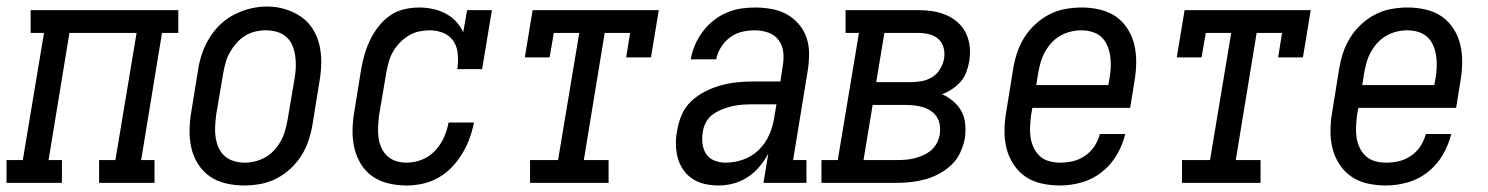

<svg xmlns="http://www.w3.org/2000/svg" viewBox="-46 -561 4566 589"><path d="M-26 0V-70H24L89 -460H48V-530H501V-460H451L387 -70H428V0H258V-70H308L373 -460H167L103 -70H144V0Z M702 8Q674 8 646.5 1.5Q619 -5 597.5 -20Q576 -35 561.5 -58Q547 -81 541 -107.5Q535 -134 535.5 -162.5Q536 -191 541 -219L562 -349Q566 -374 574.5 -398.5Q583 -423 597 -445.5Q611 -468 630.5 -486.5Q650 -505 674 -517Q698 -529 723 -535Q748 -541 773 -541Q802 -541 828.5 -533Q855 -525 877 -510Q899 -495 913.5 -472Q928 -449 934 -422.5Q940 -396 939.5 -367.5Q939 -339 934 -311L913 -181Q909 -156 901 -131.5Q893 -107 879 -84.5Q865 -62 845 -43.5Q825 -25 801.5 -13Q778 -1 752.5 3.5Q727 8 702 8ZM704 -62Q720 -62 736.5 -66Q753 -70 768 -78.5Q783 -87 795 -100Q807 -113 815.5 -128.5Q824 -144 828.5 -160Q833 -176 836 -192L858 -322Q861 -339 861.5 -356.5Q862 -374 859.5 -390.5Q857 -407 850.5 -422.5Q844 -438 831.5 -448.5Q819 -459 803 -463.5Q787 -468 769 -468Q753 -468 736.5 -464Q720 -460 705.5 -451Q691 -442 679.5 -429Q668 -416 659.5 -401Q651 -386 646.5 -370Q642 -354 639 -338L617 -208Q615 -191 614 -173.5Q613 -156 615.5 -139.5Q618 -123 624.5 -108Q631 -93 643 -82.5Q655 -72 671 -67Q687 -62 704 -62Z M1201 8Q1173 8 1145.5 1.5Q1118 -5 1096.5 -20Q1075 -35 1061 -58Q1047 -81 1041 -107.5Q1035 -134 1035.5 -162.5Q1036 -191 1041 -219L1062 -349Q1066 -372 1072.5 -394.5Q1079 -417 1089.5 -438.5Q1100 -460 1115 -479.5Q1130 -499 1150 -513Q1170 -527 1193.5 -532.5Q1217 -538 1240 -538Q1261 -538 1282 -533.5Q1303 -529 1321 -519.5Q1339 -510 1353 -495Q1367 -480 1375 -462L1387 -530H1463L1433 -349H1357Q1360 -371 1358.5 -393.5Q1357 -416 1346 -433.5Q1335 -451 1315 -459.5Q1295 -468 1272 -468Q1256 -468 1239.5 -464.5Q1223 -461 1208 -452Q1193 -443 1180.5 -430Q1168 -417 1159.5 -402Q1151 -387 1146.5 -370.5Q1142 -354 1139 -338L1117 -208Q1115 -191 1114 -174Q1113 -157 1115 -140.5Q1117 -124 1123.5 -109Q1130 -94 1141.5 -83Q1153 -72 1168.5 -67Q1184 -62 1201 -62Q1225 -62 1248 -71Q1271 -80 1288.5 -98.5Q1306 -117 1316 -139.5Q1326 -162 1330 -185H1408Q1403 -160 1394.5 -136.5Q1386 -113 1372.5 -90.5Q1359 -68 1340.5 -48.5Q1322 -29 1299 -16Q1276 -3 1251 2.5Q1226 8 1201 8Z M1580 0V-70H1666L1731 -460H1653L1640 -385H1564L1588 -530H1975L1951 -385H1875L1887 -460H1809L1745 -70H1821V0Z M2158 8Q2137 8 2116.5 3.5Q2096 -1 2079 -12Q2062 -23 2050.5 -39.5Q2039 -56 2033.5 -75.5Q2028 -95 2027.5 -116.5Q2027 -138 2031 -159Q2035 -184 2045 -208Q2055 -232 2074 -250Q2093 -268 2116.5 -280Q2140 -292 2165 -299Q2190 -306 2214.5 -308.5Q2239 -311 2263 -311H2348L2355 -357Q2359 -378 2357 -399.5Q2355 -421 2343 -437.5Q2331 -454 2311 -461Q2291 -468 2270 -468Q2250 -468 2230.5 -463.5Q2211 -459 2194 -446.5Q2177 -434 2166 -416.5Q2155 -399 2151 -379H2073Q2077 -402 2086 -423Q2095 -444 2109 -463Q2123 -482 2141.5 -497Q2160 -512 2181.5 -521.5Q2203 -531 2225.5 -534.5Q2248 -538 2270 -538Q2295 -538 2320.5 -533.5Q2346 -529 2367 -517.5Q2388 -506 2404 -487.5Q2420 -469 2428 -446Q2436 -423 2436 -397Q2436 -371 2432 -345L2387 -70H2428V0H2296L2311 -90Q2300 -69 2284 -50Q2268 -31 2247.5 -17.5Q2227 -4 2204 2Q2181 8 2158 8ZM2180 -62Q2207 -62 2234 -71.5Q2261 -81 2281.5 -101Q2302 -121 2313.5 -147Q2325 -173 2329 -200L2336 -241H2263Q2248 -241 2232.5 -240Q2217 -239 2201.5 -235.5Q2186 -232 2170.5 -226Q2155 -220 2141.5 -210.5Q2128 -201 2120 -186.5Q2112 -172 2110 -156Q2107 -139 2109 -121Q2111 -103 2120 -89Q2129 -75 2145.5 -68.5Q2162 -62 2180 -62Z M2474 0V-70H2524L2589 -460H2548V-530H2771Q2794 -530 2816 -526.5Q2838 -523 2857.5 -514.5Q2877 -506 2893 -491.5Q2909 -477 2918 -457.5Q2927 -438 2929 -415.5Q2931 -393 2927 -371Q2924 -355 2918 -339Q2912 -323 2900.5 -310Q2889 -297 2874.5 -287.5Q2860 -278 2844 -272Q2862 -264 2878 -250.5Q2894 -237 2903.5 -219.5Q2913 -202 2915 -180.5Q2917 -159 2914 -137Q2910 -116 2900.5 -94.5Q2891 -73 2874 -56.5Q2857 -40 2836 -28.5Q2815 -17 2793 -11Q2771 -5 2749 -2.5Q2727 0 2706 0ZM2642 -309H2748Q2764 -309 2781 -312Q2798 -315 2813 -324Q2828 -333 2837.5 -348.5Q2847 -364 2850 -380Q2853 -397 2849 -413.5Q2845 -430 2833 -441Q2821 -452 2804.5 -456Q2788 -460 2771 -460H2667ZM2603 -70H2706Q2719 -70 2732.5 -71Q2746 -72 2759.5 -75.5Q2773 -79 2786.5 -85Q2800 -91 2811 -100.5Q2822 -110 2828.5 -123Q2835 -136 2837 -149Q2839 -163 2837 -177Q2835 -191 2828 -202Q2821 -213 2810 -220.5Q2799 -228 2786 -232Q2773 -236 2759.5 -237.5Q2746 -239 2732 -239H2631Z M3206 8Q3177 8 3149.5 2Q3122 -4 3100 -19Q3078 -34 3063 -57Q3048 -80 3041.5 -106.5Q3035 -133 3035.5 -162Q3036 -191 3041 -219L3062 -349Q3066 -374 3074 -398.5Q3082 -423 3096 -445.5Q3110 -468 3130 -486.5Q3150 -505 3173.5 -517Q3197 -529 3222.5 -533.5Q3248 -538 3273 -538Q3301 -538 3328.5 -531.5Q3356 -525 3377.5 -510Q3399 -495 3413.5 -472Q3428 -449 3434 -422.5Q3440 -396 3439.5 -367.5Q3439 -339 3434 -311L3421 -230H3121L3117 -208Q3115 -191 3114 -173.5Q3113 -156 3115.5 -139.5Q3118 -123 3125 -108Q3132 -93 3144 -82Q3156 -71 3172.5 -66.5Q3189 -62 3206 -62Q3226 -62 3245.5 -66.5Q3265 -71 3282.5 -83Q3300 -95 3311.5 -112.5Q3323 -130 3328 -150H3406Q3398 -117 3380 -86Q3362 -55 3334 -33Q3306 -11 3272.5 -1.5Q3239 8 3206 8ZM3133 -300H3354L3358 -322Q3361 -339 3361.5 -356.5Q3362 -374 3359.5 -390.5Q3357 -407 3350.5 -422Q3344 -437 3332.5 -447.5Q3321 -458 3305 -463Q3289 -468 3271 -468Q3255 -468 3238.5 -464Q3222 -460 3207 -451.5Q3192 -443 3180 -430Q3168 -417 3159.5 -401.5Q3151 -386 3146.5 -370Q3142 -354 3139 -338Z M3580 0V-70H3666L3731 -460H3653L3640 -385H3564L3588 -530H3975L3951 -385H3875L3887 -460H3809L3745 -70H3821V0Z M4206 8Q4177 8 4149.5 2Q4122 -4 4100 -19Q4078 -34 4063 -57Q4048 -80 4041.5 -106.5Q4035 -133 4035.5 -162Q4036 -191 4041 -219L4062 -349Q4066 -374 4074 -398.5Q4082 -423 4096 -445.5Q4110 -468 4130 -486.5Q4150 -505 4173.5 -517Q4197 -529 4222.5 -533.5Q4248 -538 4273 -538Q4301 -538 4328.5 -531.5Q4356 -525 4377.5 -510Q4399 -495 4413.5 -472Q4428 -449 4434 -422.5Q4440 -396 4439.5 -367.5Q4439 -339 4434 -311L4421 -230H4121L4117 -208Q4115 -191 4114 -173.5Q4113 -156 4115.5 -139.5Q4118 -123 4125 -108Q4132 -93 4144 -82Q4156 -71 4172.5 -66.5Q4189 -62 4206 -62Q4226 -62 4245.5 -66.5Q4265 -71 4282.5 -83Q4300 -95 4311.5 -112.5Q4323 -130 4328 -150H4406Q4398 -117 4380 -86Q4362 -55 4334 -33Q4306 -11 4272.5 -1.5Q4239 8 4206 8ZM4133 -300H4354L4358 -322Q4361 -339 4361.5 -356.5Q4362 -374 4359.5 -390.5Q4357 -407 4350.5 -422Q4344 -437 4332.5 -447.5Q4321 -458 4305 -463Q4289 -468 4271 -468Q4255 -468 4238.5 -464Q4222 -460 4207 -451.5Q4192 -443 4180 -430Q4168 -417 4159.5 -401.5Q4151 -386 4146.5 -370Q4142 -354 4139 -338Z"/></svg>

Font: Iosevka Curly Slab Oblique
Style: Regular
Weight: 400
Italic angle: -9°
Monospace: yes
Designer: Belleve Invis
Foundry: Belleve Invis
Version: Version 11.1.0; ttfautohint (v1.8.3)